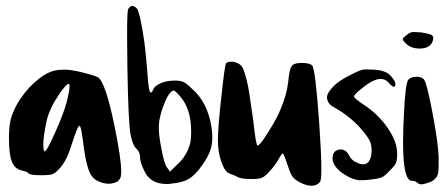

<svg xmlns="http://www.w3.org/2000/svg" viewBox="-20 -715 1486 638"><path d="M139.6 -472.7Q161.1 -483.4 188.5 -483.4Q195.3 -483.4 202.1 -483.4Q233.4 -480.5 263.7 -471.7Q294.9 -463.9 305.7 -458Q330.1 -442.4 359.4 -301.8Q382.8 -188.5 382.8 -145.5Q382.8 -127.9 378.9 -122.1Q372.1 -108.4 351.6 -105.5Q346.7 -104.5 341.8 -104.5Q326.2 -104.5 309.6 -111.3Q288.1 -120.1 278.3 -141.6Q267.6 -164.1 259.8 -215.8Q252.9 -269.5 250 -283.2Q247.1 -296.9 243.2 -296.9Q238.3 -296.9 219.7 -239.3Q202.1 -181.6 179.7 -157.2Q164.1 -139.6 155.3 -136.7Q146.5 -132.8 119.1 -132.8Q79.1 -132.8 75.2 -138.7Q71.3 -144.5 52.7 -148.4Q29.3 -153.3 19.5 -177.7Q9.8 -202.1 9.8 -253.9Q9.8 -291 13.7 -308.6Q16.6 -327.1 28.3 -352.5Q43.9 -386.7 76.2 -422.9Q109.4 -458 139.6 -472.7ZM202.1 -377.9Q210.9 -413.1 210.9 -426.8Q210.9 -428.7 210.9 -429.7Q210.9 -433.6 210 -434.6Q209 -435.5 208 -436.5Q206.1 -436.5 201.2 -432.6Q195.3 -426.8 186.5 -416Q178.7 -406.2 170.9 -392.6Q162.1 -379.9 154.3 -365.2Q147.5 -349.6 142.6 -338.9Q134.8 -318.4 129.9 -287.1Q124 -255.9 124 -235.4Q124 -214.8 127.9 -211.9Q135.7 -211.9 163.1 -274.4Q191.4 -336.9 202.1 -377.9Z M406.2 -685.5Q414.1 -695.3 418.9 -695.3Q424.8 -695.3 433.6 -688.5Q439.5 -682.6 446.3 -652.3Q453.1 -621.1 460 -573.2Q465.8 -526.4 469.7 -474.6Q473.6 -407.2 481.4 -407.2Q485.4 -408.2 489.3 -418Q492.2 -425.8 502.9 -432.6Q513.7 -439.5 528.3 -443.4Q543.9 -447.3 560.5 -447.3Q579.1 -447.3 589.8 -442.4Q599.6 -438.5 618.2 -419.9Q669.9 -375 682.6 -293Q685.5 -274.4 685.5 -258.8Q685.5 -240.2 681.6 -224.6Q674.8 -197.3 650.4 -164.1Q629.9 -134.8 608.4 -121.1Q586.9 -108.4 554.7 -105.5Q543.9 -103.5 534.2 -103.5Q478.5 -103.5 459 -148.4Q445.3 -175.8 445.3 -193.4Q445.3 -210 432.6 -221.7Q420.9 -232.4 414.1 -266.6Q406.2 -306.6 403.3 -492.2Q402.3 -554.7 402.3 -596.7Q402.3 -680.7 406.2 -685.5ZM582 -390.6Q562.5 -414.1 556.6 -414.1Q550.8 -414.1 542 -402.3Q533.2 -389.6 525.4 -369.1Q516.6 -347.7 511.7 -325.2Q507.8 -309.6 507.8 -291Q507.8 -266.6 513.7 -235.4Q523.4 -177.7 533.2 -161.1Q537.1 -155.3 544.9 -144.5Q550.8 -150.4 567.4 -167Q581.1 -178.7 589.8 -191.4Q598.6 -204.1 604.5 -216.8Q610.4 -231.4 613.3 -245.1Q615.2 -259.8 615.2 -278.3Q615.2 -349.6 582 -390.6Z M731.4 -504.9Q736.3 -509.8 746.1 -509.8Q750 -509.8 754.9 -509.8Q771.5 -506.8 781.2 -497.1Q789.1 -489.3 796.9 -459Q805.7 -427.7 810.5 -389.6Q816.4 -352.5 821.3 -316.4Q825.2 -280.3 829.1 -254.9Q833 -231.4 835.9 -231.4Q843.8 -231.4 872.1 -277.3Q901.4 -323.2 914.1 -356.4Q932.6 -400.4 937.5 -441.4Q941.4 -485.4 949.2 -495.1Q956.1 -505.9 981.4 -505.9Q1009.8 -505.9 1017.6 -497.1Q1028.3 -483.4 1041 -301.8Q1047.9 -201.2 1047.9 -153.3Q1047.9 -115.2 1043 -110.4Q1033.2 -97.7 1015.6 -97.7Q999 -97.7 977.5 -108.4Q958 -119.1 952.1 -127.9Q945.3 -136.7 936.5 -164.1Q922.9 -205.1 919.9 -205.1Q916 -205.1 904.3 -183.6Q893.6 -164.1 872.1 -141.6Q859.4 -127.9 849.6 -124Q840.8 -120.1 817.4 -120.1Q782.2 -120.1 771.5 -126Q758.8 -132.8 742.2 -138.7Q726.6 -144.5 715.8 -176.8Q704.1 -209 704.1 -248Q704.1 -293 715.8 -395.5Q726.6 -498 731.4 -504.9Z M1146.5 -466.8Q1173.8 -481.4 1185.5 -483.4Q1191.4 -484.4 1200.2 -484.4Q1210 -484.4 1224.6 -483.4Q1263.7 -480.5 1278.3 -462.9Q1297.9 -441.4 1293 -429.7Q1292 -426.8 1289.1 -426.8Q1282.2 -426.8 1270.5 -441.4Q1243.2 -469.7 1189.5 -426.8Q1156.2 -401.4 1156.2 -394.5Q1156.2 -388.7 1191.4 -365.2Q1238.3 -334 1269.5 -288.1Q1299.8 -243.2 1299.8 -204.1Q1299.8 -183.6 1295.9 -173.8Q1292 -164.1 1275.4 -148.4Q1259.8 -130.9 1249 -126Q1237.3 -121.1 1210.9 -118.2Q1194.3 -116.2 1182.6 -116.2Q1176.8 -116.2 1171.9 -116.2Q1158.2 -118.2 1140.6 -126Q1125 -133.8 1111.3 -144.5Q1098.6 -155.3 1091.8 -166Q1085 -177.7 1085 -188.5Q1085 -213.9 1106.4 -217.8Q1127.9 -221.7 1139.6 -199.2Q1148.4 -180.7 1169.9 -172.9Q1183.6 -167 1193.4 -169.9Q1204.1 -172.9 1209 -184.6Q1214.8 -197.3 1214.8 -215.8Q1214.8 -232.4 1210 -244.1Q1205.1 -255.9 1188.5 -276.4Q1149.4 -325.2 1091.8 -357.4Q1071.3 -367.2 1067.4 -384.8Q1066.4 -387.7 1066.4 -390.6Q1066.4 -399.4 1073.2 -410.2Q1082 -423.8 1100.6 -439.5Q1120.1 -454.1 1146.5 -466.8Z M1331.1 -598.6Q1340.8 -606.4 1349.6 -608.4Q1353.5 -608.4 1359.4 -608.4Q1367.2 -608.4 1378.9 -607.4Q1409.2 -602.5 1416 -597.7Q1418.9 -594.7 1419.9 -589.8Q1419.9 -584 1417 -576.2Q1407.2 -553.7 1375 -553.7Q1374 -553.7 1374 -553.7Q1341.8 -553.7 1324.2 -575.2Q1318.4 -581.1 1318.4 -585Q1318.4 -585 1318.4 -585.9Q1319.3 -589.8 1331.1 -598.6ZM1336.9 -450.2Q1344.7 -459 1362.3 -460Q1363.3 -460 1364.3 -460Q1380.9 -460 1388.7 -451.2Q1398.4 -439.5 1417 -340.8Q1435.5 -243.2 1437.5 -195.3Q1437.5 -182.6 1437.5 -172.9Q1437.5 -152.3 1436.5 -143.6Q1434.6 -129.9 1426.8 -122.1Q1417 -110.4 1395.5 -105.5Q1386.7 -102.5 1380.9 -102.5Q1372.1 -102.5 1367.2 -107.4Q1360.4 -114.3 1348.6 -114.3Q1319.3 -114.3 1319.3 -242.2Q1319.3 -283.2 1322.3 -336.9Q1327.1 -439.5 1336.9 -450.2Z"/></svg>

Font: CillaFHscript
Style: Medium
Weight: 400
Designer: Cecilia Bingert
Version: Version 001.000